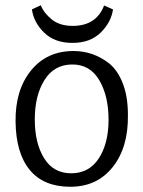

<svg xmlns="http://www.w3.org/2000/svg" viewBox="-20 -699 548 734"><path d="M258 -600Q348 -600 378 -678L412 -663Q405 -614 365 -574.5Q325 -535 257 -535Q189 -535 149 -574Q109 -613 102 -663L136 -679Q147 -650 177.5 -625Q208 -600 258 -600ZM255.5 -452.5Q187 -452 150 -393Q113 -334 113 -242.5Q113 -151 149 -93.5Q185 -36 253 -36.5Q321 -37 358 -94Q395 -151 395 -241.5Q395 -332 359.5 -392.5Q324 -453 255.5 -452.5ZM261 -504Q337 -504 398 -456Q430 -430 449.5 -380Q469 -330 469 -260Q471 -136 411 -60.5Q351 15 249 15Q147 15 94 -49Q41 -113 39.5 -234Q38 -355 98.5 -429.5Q159 -504 261 -504Z"/></svg>

Font: Karma
Style: Regular
Weight: 400
Designer: Joana Correia
Foundry: Indian Type Foundry
Version: Version 1.202;PS 1.0;hotconv 1.0.78;makeotf.lib2.5.61930; tt